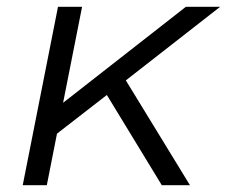

<svg xmlns="http://www.w3.org/2000/svg" viewBox="-20 -546 669 566"><path d="M351 -309 540 0H457L295 -266L148 -152L118 0H47L151 -526H222L166 -243L528 -526H629Z"/></svg>

Font: Montserrat Alternates
Style: Italic
Weight: 400
Italic angle: -11.3°
Designer: Julieta Ulanovsky
Foundry: Julieta Ulanovsky
Version: Version 7.200